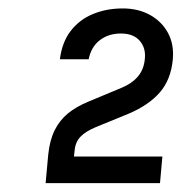

<svg xmlns="http://www.w3.org/2000/svg" viewBox="-20 -676 420 444"><path d="M152.5 -327 151 -314H355.5L350 -252.5H85.5L91.5 -318Q95 -352 106.5 -375Q118 -398 137.2 -413.8Q156.5 -429.5 184.5 -441L260 -472.5Q285.5 -483 299.2 -499.5Q313 -516 315 -540.5Q317.5 -565 303 -581.8Q288.5 -598.5 259.5 -598.5Q231 -598.5 211 -583.2Q191 -568 185 -539H118.5Q123.5 -578.5 143.5 -604.5Q163.5 -630.5 194.8 -643.5Q226 -656.5 264 -656.5Q299.5 -656.5 326.8 -641.5Q354 -626.5 368.5 -599.8Q383 -573 379.5 -537.5Q375 -491.5 349.5 -462.2Q324 -433 278.5 -413.5L201.5 -382Q177.5 -372 165.8 -359.5Q154 -347 152.5 -327Z"/></svg>

Font: Karla SemiBold
Style: Italic
Weight: 600
Italic angle: -8°
Designer: Jonathan Pinhorn
Version: Version 2.004;gftools[0.9.33]